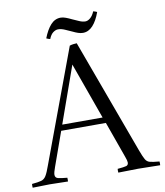

<svg xmlns="http://www.w3.org/2000/svg" viewBox="-98 -931 865 1007"><g transform="rotate(-10 334.0 -427.0)"><path d="M-6 1Q-7 -9 -6 -19Q27 -22 43.5 -26.5Q60 -31 70 -47.5Q80 -64 93 -101L315 -699Q323 -702 334.5 -703.5Q346 -705 353 -705L577 -95Q590 -60 598.5 -45Q607 -30 623 -26Q639 -22 673 -19Q674 -9 673 1Q647 1 614.5 0Q582 -1 555 -1Q527 -1 502.5 0Q478 1 450 1Q449 -9 450 -19Q485 -22 496.5 -25.5Q508 -29 508 -43Q508 -48 506 -55.5Q504 -63 500 -74L431 -267H193L128 -85Q118 -58 118 -46Q118 -30 133 -26Q148 -22 182 -19Q183 -9 182 1Q157 1 133.5 0Q110 -1 85 -1Q65 -1 40.5 0Q16 1 -6 1ZM204 -298H419L311 -599ZM467 -855Q473 -854 477.5 -852Q482 -850 487 -848Q471 -803 448 -778Q425 -753 395 -753Q383 -753 369.5 -757.5Q356 -762 342 -769Q324 -777 305 -785.5Q286 -794 269 -794Q256 -794 242.5 -784Q229 -774 220 -751Q214 -752 209.5 -754Q205 -756 200 -758Q217 -802 239.5 -827Q262 -852 293 -852Q305 -852 320 -846.5Q335 -841 351 -833Q369 -825 386 -817.5Q403 -810 418 -810Q431 -810 444.5 -821.5Q458 -833 467 -855Z"/></g></svg>

Font: Castoro Titling
Style: Regular
Weight: 400
Version: Version 2.04